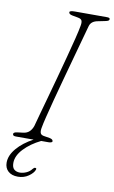

<svg xmlns="http://www.w3.org/2000/svg" viewBox="-99 -751 600 1008"><g transform="rotate(10 201.0 -247.0)"><path d="M150.5 -72Q146 -51 150.2 -40.2Q154.5 -29.5 172.5 -27.5L200 -23Q218.5 -19.5 218.5 -8.5Q218.5 -4 212.2 -2Q206 0 198.5 0H159.5Q106 26 70.8 63.2Q35.5 100.5 35.5 139Q35.5 163 47.2 173Q59 183 77.5 183Q94 183 111.8 175.2Q129.5 167.5 141.5 151.5Q147.5 144 153.5 144.5Q162 144.5 158.5 154Q152 172 127.5 189Q103 206 71 206Q38 206 19.2 189Q0.5 172 0.5 143Q0.5 104.5 33 66.5Q65.5 28.5 119 0H24.5Q8 0 8 -9.5Q6 -19.5 27.5 -22.5L59.5 -26.5Q79.5 -29 91.8 -40.8Q104 -52.5 110.5 -71.5Q115 -89 126.5 -130.2Q138 -171.5 153.2 -226.5Q168.5 -281.5 185 -342Q201.5 -402.5 216.5 -459.2Q231.5 -516 242.8 -561Q254 -606 258 -629.5Q262 -648.5 258.2 -658.5Q254.5 -668.5 237 -671.5L207 -677Q187.5 -680.5 187.5 -691.5Q187.5 -700 217 -700H387Q402.5 -700 402.5 -692.5Q402.5 -686.5 397.5 -683.5Q392.5 -680.5 379.5 -678L345 -671Q308.5 -665 300.5 -637.5Q293.5 -612 280.5 -565Q267.5 -518 251.5 -459.8Q235.5 -401.5 218.8 -340.5Q202 -279.5 187.5 -224.2Q173 -169 163 -128.5Q153 -88 150.5 -72Z"/></g></svg>

Font: Fraunces 9pt Soft Thin
Style: Italic
Weight: 100
Italic angle: -16°
Version: Version 1.000;[b76b70a41]